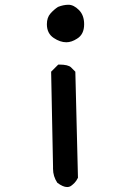

<svg xmlns="http://www.w3.org/2000/svg" viewBox="-20 -752 540 790"><path d="M218.8 -723.6Q241.2 -732.4 261.7 -732.4Q283.2 -732.4 304.7 -710.9Q326.2 -689.5 326.2 -652.3Q326.2 -610.4 296.9 -592.8Q274.4 -578.1 252.9 -578.1Q227.5 -578.1 201.2 -595.7Q172.9 -614.3 172.9 -652.3Q172.9 -679.7 187.5 -696.3Q202.1 -712.9 218.8 -723.6ZM223.6 -486.3Q260.7 -486.3 272.5 -474.6L290 -457L300.8 -20.5Q293.9 -6.8 286.6 0.5Q279.3 7.8 272.5 12.7Q265.6 17.6 255.9 17.6Q239.3 17.6 215.8 0Q198.2 -26.4 198.2 -57.6Q198.2 -62.5 198.2 -67.4L190.4 -457L219.7 -486.3Z"/></svg>

Font: JasonHandwriting2
Style: SemiBold
Weight: 600
Version: Version 1.04.7